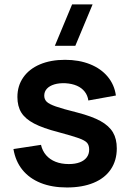

<svg xmlns="http://www.w3.org/2000/svg" viewBox="-20 -822 582 857"><path d="M316.2 -617.5H224.8L301.9 -802.5H393.4ZM278.7 14.8Q212.3 14.8 161.8 -5.3Q111.3 -25.5 80.2 -63.8Q49.1 -102.2 40 -156.7L163 -175.5Q169.1 -148.7 185.8 -129.3Q202.6 -110 228.4 -99.8Q254.2 -89.7 287.2 -89.7Q315.7 -89.7 336.1 -97.5Q356.5 -105.2 367.2 -119.7Q378 -134.1 378 -154.2Q378 -173.4 368.9 -184.2Q359.8 -194.9 332.4 -204.9Q304.9 -214.9 240.5 -232.2Q171.6 -249.9 132.1 -270.7Q92.6 -291.4 75.1 -319.6Q57.7 -347.8 57.7 -389Q57.7 -439 84 -476.6Q110.2 -514.2 158.2 -534.6Q206.2 -555 270.2 -555Q332.5 -555 381.5 -535.5Q430.6 -515.9 460.7 -479.8Q490.8 -443.7 497.3 -395.7L374.3 -373.5Q371.2 -396.3 358 -413Q344.8 -429.8 323.1 -439.3Q301.3 -448.8 272.2 -450.5Q243.9 -451.8 222.5 -445.3Q201.1 -438.8 189.3 -426Q177.5 -413.1 177.5 -395.2Q177.5 -378.8 188.3 -368Q199.1 -357.3 229.1 -346.8Q259.2 -336.2 325 -319.7Q390.4 -302.8 428.6 -281.7Q466.8 -260.5 484.1 -231.3Q501.3 -202.2 501.3 -159.7Q501.3 -105.8 474.7 -66.3Q448.1 -26.8 397.8 -6Q347.6 14.8 278.7 14.8Z"/></svg>

Font: Manrope
Style: Regular
Weight: 400
Designer: Mikhail Sharanda
Foundry: Mikhail Sharanda
Version: Version 4.503